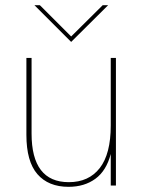

<svg xmlns="http://www.w3.org/2000/svg" viewBox="-20 -717 557 742"><path d="M82 -196V-493H102V-201Q102 -13 246 -13Q323 -13 365.5 -67.5Q408 -122 408 -232V-493H428V0H408V-122Q391 -57 348.5 -26Q306 5 245 5Q167 5 124.5 -44Q82 -93 82 -196ZM113 -697H134L255 -576L377 -697H398L255 -555Z"/></svg>

Font: Hanken Grotesk Thin
Style: Regular
Weight: 100
Designer: Alfredo Marco Pradil
Foundry: Hanken Design Co.
Version: Version 3.014